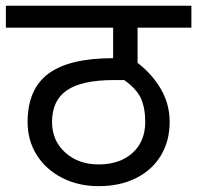

<svg xmlns="http://www.w3.org/2000/svg" viewBox="-50 -678 678 660"><path d="M422.9 -461.9Q473.6 -422.9 503.4 -371.3Q533.2 -319.8 533.2 -258.8Q533.2 -192.9 502.7 -142.8Q472.2 -92.8 417 -65.4Q361.8 -38.1 289.1 -38.1Q219.2 -38.1 163.6 -66.7Q107.9 -95.2 76.4 -145Q44.9 -194.8 44.9 -258.8Q44.9 -371.6 116.5 -424.8Q188 -478 338.9 -478V-583H-29.8V-658.2H607.9V-583H422.9ZM449.2 -258.8Q449.2 -306.6 434.6 -339.4Q419.9 -372.1 377 -402.8H340.8Q231.9 -402.8 180.4 -367.9Q128.9 -333 128.9 -258.8Q128.9 -194.8 174.1 -153.8Q219.2 -112.8 289.1 -112.8Q361.8 -112.8 405.5 -152.3Q449.2 -191.9 449.2 -258.8Z"/></svg>

Font: Sarala
Style: Regular
Weight: 400
Designer: Andres Torresi
Foundry: Huerta Tipografica
Version: Version 1.004;PS 001.003;hotconv 1.0.70;makeotf.lib2.5.58329